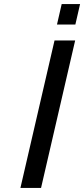

<svg xmlns="http://www.w3.org/2000/svg" viewBox="-20 -920 412 940"><path d="M80 0 247 -722H348L181 0ZM259 -800 282 -900H372L349 -800Z"/></svg>

Font: Perun
Style: Italic
Weight: 400
Italic angle: -12°
Foundry: Copyright (c) Stefan Peev, Context Ltd, 2016
Version: Version 1.027